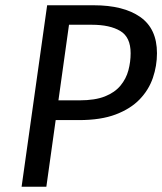

<svg xmlns="http://www.w3.org/2000/svg" viewBox="-20 -709 616 729"><path d="M62 0 159 -689H336Q449 -689 512.5 -644.5Q576 -600 576 -507Q576 -459 560.5 -413.5Q545 -368 510.5 -332Q476 -296 419.5 -274.5Q363 -253 280 -253H176L186 -328H282Q341 -328 378.5 -343Q416 -358 437.5 -384Q459 -410 467.5 -442Q476 -474 476 -507Q476 -568 436.5 -591.5Q397 -615 329 -615H242L156 0Z"/></svg>

Font: Fira Sans Variable
Style: Italic
Weight: 397
Italic angle: -8°
Designer: Carrois Corporate & Edenspiekermann AG
Foundry: Carrois Corporate GbR & Edenspiekermann AG
Version: Version 4.202